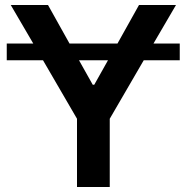

<svg xmlns="http://www.w3.org/2000/svg" viewBox="-20 -748 747 768"><path d="M699 -574H594L684 -728H536L450 -574H258L172 -728H23L113 -574H7V-507H152L288 -273V0H419V-273L555 -507H699ZM296 -507H412L357 -409H351Z"/></svg>

Font: Wafeq Semi Bold
Style: Regular
Weight: 600
Designer: Rasmus Andersson & Azza Alameddine
Foundry: Google & TypeTogether
Version: Version 3.000;January 28, 2025;FontCreator 15.0.0.3014 64-bi